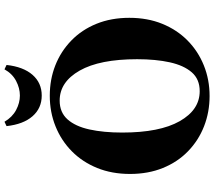

<svg xmlns="http://www.w3.org/2000/svg" viewBox="-68 -848 932 835"><g transform="rotate(-90 397.5 -431.0)"><path d="M398 -680Q469 -680 530 -656Q591 -632 638 -586.5Q685 -541 711 -477Q737 -413 737 -334Q737 -255 711 -191Q685 -127 638.5 -81Q592 -35 530 -10Q468 15 397 15Q327 15 265.5 -9Q204 -33 157 -78.5Q110 -124 84 -188Q58 -252 58 -331Q58 -410 84 -474Q110 -538 156.5 -584Q203 -630 265 -655Q327 -680 398 -680ZM418 -28Q470 -28 500 -62.5Q530 -97 543.5 -158Q557 -219 557 -300Q557 -463 507.5 -550Q458 -637 377 -637Q326 -637 295.5 -603Q265 -569 251.5 -507.5Q238 -446 238 -365Q238 -202 287.5 -115Q337 -28 418 -28ZM513 -877 532 -868Q524 -795 489 -755Q454 -715 399 -715Q344 -715 309 -755Q274 -795 266 -868L285 -877Q305 -843 336 -826.5Q367 -810 399 -810Q431 -810 462.5 -826.5Q494 -843 513 -877Z"/></g></svg>

Font: Bona Nova SC
Style: Bold
Weight: 700
Designer: Mateusz Machalski
Foundry: Capitalics
Version: Version 4.001; ttfautohint (v1.8.4.7-5d5b)